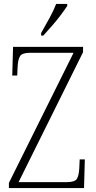

<svg xmlns="http://www.w3.org/2000/svg" viewBox="-20 -951 483 971"><path d="M25 0V-26L352 -684H132Q93 -684 82 -668Q71 -652 69 -612L67 -569H42L46 -714H400V-687L74 -30H318Q358 -30 368.5 -46Q379 -62 381 -101L383 -145H409L405 0ZM188 -784Q210 -823 230.5 -860Q251 -897 264 -931H320V-921Q309 -904 288.5 -876.5Q268 -849 243.5 -821Q219 -793 199 -771H188Z"/></svg>

Font: Noto Serif Sinhala Condensed ExtraLight
Style: Regular
Weight: 200
Width: 3
Designer: Jelle Bosma - Monotype Design Team
Foundry: Monotype Imaging Inc.
Version: Version 2.007; ttfautohint (v1.8.4.7-5d5b)